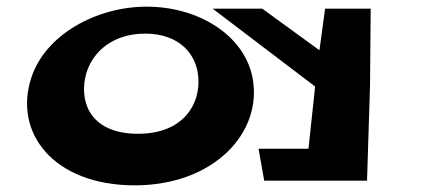

<svg xmlns="http://www.w3.org/2000/svg" viewBox="-20 -547 1343 577"><path d="M619 -521 927 -287 907 -100H757L774 -4H896H1083L1092 -290L1094 -521H957L940 -396L768 -521ZM74 -313C20 -149 140 10 385 10C623 10 770 -149 739 -313C714 -443 574 -527 421 -527C270 -527 116 -443 74 -313ZM236 -313C250 -383 312 -446 416 -446C520 -446 572 -383 576 -313C582 -234 531 -145 395 -145C256 -145 220 -234 236 -313Z"/></svg>

Font: Hussar Milosc
Style: Bold
Weight: 700
Foundry: Cannot Into Space Fonts
Version: Version 1.02